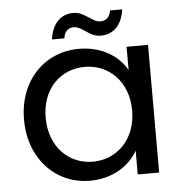

<svg xmlns="http://www.w3.org/2000/svg" viewBox="-52 -762 780 821"><g transform="rotate(-5 338.0 -351.5)"><path d="M43 -276C43 -221 54 -171 77 -128C122 -41 205 9 302 9C397 9 471 -38 507 -102V0H599V-548H507V-448C472 -511 399 -557 303 -557C156 -557 43 -444 43 -276ZM136 -276C136 -402 219 -478 321 -478C423 -478 507 -400 507 -275C507 -149 423 -71 321 -71C219 -71 136 -149 136 -276ZM192 -607H245C249 -636 265 -651 288 -651C305 -651 315 -644 336 -631C360 -614 377 -605 402 -605C455 -605 494 -642 502 -709H450C446 -681 429 -666 406 -666C389 -666 376 -674 357 -687C332 -703 317 -712 292 -712C239 -712 201 -675 192 -607Z"/></g></svg>

Font: Poppins
Style: Regular
Weight: 400
Designer: Ninad Kale (Devanagari), Jonny Pinhorn (Latin)
Foundry: Indian Type Foundry
Version: 4.004